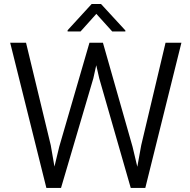

<svg xmlns="http://www.w3.org/2000/svg" viewBox="-20 -920 932 940"><path d="M270 -201.7 418 -710.9H483.9L628.9 -201.7L652.3 -103.5L671.4 -209L790.5 -710.9H868.2L691.4 0H620.1L465.8 -536.6L451.2 -600.6L437 -536.6L278.8 0H207L29.8 -710.9H107.4L228.5 -209L246.6 -104.5ZM474.6 -900.4 593.8 -771V-766.1H529.3L451.7 -852.1L374.5 -766.1H311V-772L428.7 -900.4Z"/></svg>

Font: Vazirmatn RD UI Light
Style: Regular
Weight: 300
Designer: Saber Rastikerdar
Foundry: Saber Rastikerdar
Version: Version 33.003